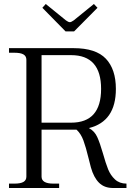

<svg xmlns="http://www.w3.org/2000/svg" viewBox="-20 -941 689 961"><path d="M308 -784 192 -902 209 -921 310 -839Q322 -830 330 -830Q336 -830 349 -839L450 -921L468 -902L351 -784ZM613 -22V0H546Q502 0 475.5 -26.5Q449 -53 435 -103L423 -150Q410 -204 397.5 -238Q385 -272 363 -292H348H188V-57Q188 -22 247 -22H276V0H25V-22H53Q83 -22 97.5 -30.5Q112 -39 112 -57V-642Q112 -660 97.5 -668.5Q83 -677 53 -677H25V-700H348Q460 -700 510 -647Q560 -594 560 -496Q560 -333 425 -300Q453 -285 466.5 -255.5Q480 -226 495 -174Q509 -124 521 -94Q533 -64 555.5 -43Q578 -22 613 -22ZM486 -496Q486 -665 336 -665H188V-327H336Q486 -327 486 -496Z"/></svg>

Font: Taviraj Light
Style: Regular
Weight: 300
Designer: Katatrad Team
Foundry: CadsonDemak
Version: Version 1.001